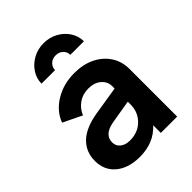

<svg xmlns="http://www.w3.org/2000/svg" viewBox="-225 -902 1031 1031"><g transform="rotate(-45 290.0 -387.0)"><path d="M226 12Q332 12 396 -58V0H520V-362Q520 -419 491 -463Q462 -507 411.5 -531.5Q361 -556 294 -556Q212 -556 148 -517Q84 -478 60 -414L167 -362Q182 -399 214 -421.5Q246 -444 289 -444Q334 -444 361.5 -420.5Q389 -397 389 -362V-344L227 -318Q131 -302 85 -257Q39 -212 39 -144Q39 -72 90 -30Q141 12 226 12ZM175 -149Q175 -206 252 -221L389 -244V-222Q389 -166 350.5 -127Q312 -88 250 -88Q217 -88 196 -104.5Q175 -121 175 -149ZM130 -640H233Q233 -663 249.5 -678.5Q266 -694 291 -694Q316 -694 332.5 -678.5Q349 -663 349 -640H452Q452 -679 430.5 -712.5Q409 -746 372.5 -766Q336 -786 291 -786Q247 -786 210.5 -766Q174 -746 152 -712.5Q130 -679 130 -640Z"/></g></svg>

Font: Plus Jakarta Sans
Style: Bold
Weight: 700
Designer: Gumpita Rahayu
Foundry: Tokotype
Version: Version 2.004; ttfautohint (v1.8.3)